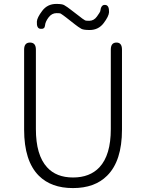

<svg xmlns="http://www.w3.org/2000/svg" viewBox="-20 -946 745 979"><path d="M178 -50Q103 -125 103 -285V-693Q103 -729 133 -729Q163 -729 163 -693V-288Q163 -155 220 -93Q267 -41 352.5 -41Q438 -41 487 -93Q545 -155 545 -288V-693Q545 -729 574 -729Q602 -729 602 -693V-285Q602 -125 526 -50Q463 13 352 13Q241 13 178 -50ZM437 -793Q406 -793 395 -799Q378 -809 363 -821L317 -857Q303 -868 289 -877Q286 -879 268 -879Q244 -879 227.5 -857Q211 -835 209.5 -816Q208 -797 187 -799Q166 -800 168 -836Q169 -856 195.5 -891Q222 -926 267 -926Q297 -926 307 -920Q324 -910 339 -898L386 -862Q399 -851 414 -842Q417 -840 435 -840Q459 -840 474.5 -862Q490 -884 491 -888Q495 -923 516 -921Q537 -920 536 -884Q535 -863 508.5 -828Q482 -793 437 -793Z"/></svg>

Font: Resource Han Rounded CN Light
Style: Regular
Weight: 300
Designer: Cyano Hao (round all glyphs); Ryoko NISHIZUKA 西塚涼子 (kana, bopomofo & ideographs); Paul D. Hunt (Latin, Greek & Cyrillic)
Foundry: Cyano Hao
Version: 0.990